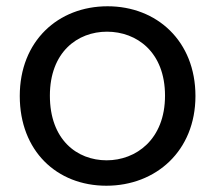

<svg xmlns="http://www.w3.org/2000/svg" viewBox="-20 -582 686 612"><path d="M319 10C477 10 603 -101 603 -276C603 -451 480 -562 323 -562C165 -562 43 -451 43 -276C43 -101 161 10 319 10ZM139 -277C139 -416 227 -481 321 -481C416 -481 506 -416 506 -277C506 -137 413 -71 320 -71C225 -71 139 -137 139 -277Z"/></svg>

Font: Malmofest
Style: Regular
Weight: 400
Designer: Jonny Pinhorn (Poppins), Kolossal
Version: Version 1.004;Glyphs 3.1.2 (3151)